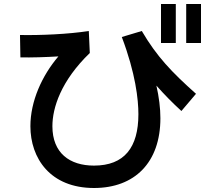

<svg xmlns="http://www.w3.org/2000/svg" viewBox="-20 -885 1040 960"><path d="M80 -710 82 -598C138 -597 206 -599 272 -603C190 -507 132 -379 132 -254C132 -94 231 55 450 55C653 55 782 -72 782 -294C782 -344 775 -400 762 -457C801 -413 843 -370 887 -330L960 -416C839 -524 764 -602 689 -730L589 -700C658 -518 672 -387 672 -314C672 -148 602 -57 450 -57C328 -57 242 -120 242 -254C242 -346 285 -481 429 -620L424 -730C321 -714 183 -708 80 -710ZM785 -670H859V-865H785ZM911 -670H985V-865H911Z"/></svg>

Font: KT Kiyosuna Sans Bold
Style: Regular
Weight: 700
Designer: [Zen Kaku Gothic] Yoshimichi Ohira
Version: Version 1.010;Glyphs 3.1.2 (3151)